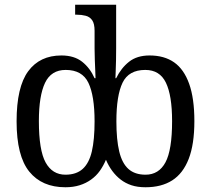

<svg xmlns="http://www.w3.org/2000/svg" viewBox="-20 -780 890 810"><path d="M256 10Q157 10 103.5 -56Q50 -122 50 -268Q50 -413 99 -479.5Q148 -546 239 -546Q293 -546 326.5 -519.5Q360 -493 379 -450H383Q383 -457 382 -478.5Q381 -500 380 -527Q379 -554 379 -575V-650Q379 -680 369 -694.5Q359 -709 341.5 -713.5Q324 -718 304 -718H297V-760H470V-576Q470 -554 469.5 -526.5Q469 -499 468 -477.5Q467 -456 467 -450H470Q491 -493 524.5 -519.5Q558 -546 611 -546Q673 -546 714.5 -517Q756 -488 778 -426.5Q800 -365 800 -269Q800 -171 776 -109.5Q752 -48 706.5 -19Q661 10 594 10Q560 10 534.5 1.5Q509 -7 489 -22.5Q469 -38 453.5 -59Q438 -80 427 -106Q416 -80 401 -59Q386 -38 364.5 -22.5Q343 -7 316 1.5Q289 10 256 10ZM256 -43Q302 -43 329 -67.5Q356 -92 367.5 -141.5Q379 -191 379 -268Q379 -376 353 -430.5Q327 -485 257 -485Q196 -485 170 -430.5Q144 -376 144 -269Q144 -146 172.5 -94.5Q201 -43 256 -43ZM594 -43Q650 -43 678 -95Q706 -147 706 -269Q706 -377 680 -431Q654 -485 593 -485Q523 -485 497 -431Q471 -377 471 -268Q471 -191 483 -141Q495 -91 522 -67Q549 -43 594 -43Z"/></svg>

Font: Noto Serif SemiCondensed
Style: Regular
Weight: 400
Width: 4
Designer: Monotype Design Team
Foundry: Monotype Imaging Inc.
Version: Version 2.013